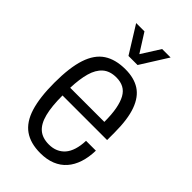

<svg xmlns="http://www.w3.org/2000/svg" viewBox="-225 -797 883 883"><g transform="rotate(45 217.0 -355.5)"><path d="M221 12Q157 12 116.5 -16.5Q76 -45 57 -106Q38 -167 38 -263Q38 -362 58 -422.5Q78 -483 119.5 -510.5Q161 -538 226 -538Q282 -538 319.5 -514Q357 -490 376.5 -436.5Q396 -383 396 -295V-248H106Q106 -177 117.5 -132Q129 -87 154 -65.5Q179 -44 221 -44Q246 -44 265.5 -52.5Q285 -61 299 -77Q313 -93 321 -118.5Q329 -144 330 -177H394Q393 -133 381.5 -98Q370 -63 348.5 -38.5Q327 -14 295 -1Q263 12 221 12ZM106 -298H328Q328 -347 321.5 -381.5Q315 -416 302.5 -438.5Q290 -461 270 -471.5Q250 -482 223 -482Q181 -482 156 -460Q131 -438 119.5 -397Q108 -356 106 -298ZM110 -723H164L238 -606H205L279 -723H334L251 -591H192Z"/></g></svg>

Font: Archivo Condensed Light
Style: Regular
Weight: 300
Width: 3
Designer: Hector Gatti
Foundry: Omnibus-Type
Version: Version 2.001